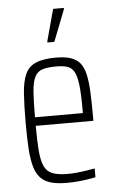

<svg xmlns="http://www.w3.org/2000/svg" viewBox="-53 -759 479 803"><g transform="rotate(-5 186.5 -357.0)"><path d="M196 8Q156 8 129 0.5Q102 -7 85 -25Q68 -43 59.5 -73Q51 -103 48 -147.5Q45 -192 45 -254Q45 -329 48.5 -379.5Q52 -430 65.5 -460.5Q79 -491 110 -504.5Q141 -518 194 -518Q232 -518 256.5 -510Q281 -502 295.5 -484.5Q310 -467 317 -436.5Q324 -406 326 -361.5Q328 -317 328 -256V-241H86Q86 -177 89.5 -135.5Q93 -94 104 -70.5Q115 -47 138.5 -38Q162 -29 202 -29Q220 -29 240.5 -31Q261 -33 280.5 -36Q300 -39 316 -42V-5Q303 -2 283 1Q263 4 240.5 6Q218 8 196 8ZM287 -257V-296Q287 -359 282.5 -396Q278 -433 267.5 -451.5Q257 -470 238.5 -475.5Q220 -481 192 -481Q156 -481 134.5 -474Q113 -467 102.5 -445.5Q92 -424 89 -384Q86 -344 86 -277H306ZM165 -584V-589L201 -722H246V-717L194 -584Z"/></g></svg>

Font: Saira ExtraCondensed ExtraLight
Style: Regular
Weight: 250
Width: 2
Designer: Hector Gatti with collaboration of the Omnibus-Type team
Foundry: Omnibus-Type
Version: Version 1.101